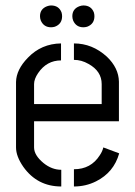

<svg xmlns="http://www.w3.org/2000/svg" viewBox="-20 -676 490 696"><path d="M125 -617.2Q125 -643.6 150.4 -653.3Q158.2 -656.2 165 -656.2Q193.4 -656.2 203.1 -630.9Q205.1 -624 205.1 -617.2Q205.1 -588.9 178.7 -579.1Q171.9 -577.1 165 -577.1Q138.7 -577.1 127.9 -601.6Q125 -609.4 125 -617.2ZM242.2 -617.2Q242.2 -643.6 267.6 -653.3Q275.4 -656.2 282.2 -656.2Q310.5 -656.2 320.3 -630.9Q322.3 -624 322.3 -617.2Q322.3 -588.9 295.9 -579.1Q289.1 -577.1 282.2 -577.1Q255.9 -577.1 245.1 -601.6Q242.2 -609.4 242.2 -617.2ZM38.1 -141.6V-378.9Q39.1 -423.8 81.1 -466.8Q129.9 -517.6 201.2 -518.6V-457Q149.4 -457 118.2 -411.1Q103.5 -389.6 103.5 -371.1V-298.8H348.6V-371.1Q348.6 -418 300.8 -444.3Q275.4 -459 248 -459V-518.6Q314.5 -518.6 367.2 -470.7Q410.2 -429.7 411.1 -379.9V-236.3H103.5V-141.6Q103.5 -113.3 137.7 -85Q168 -60.5 202.1 -60.5V0Q115.2 0 64.5 -71.3Q38.1 -109.4 38.1 -141.6ZM248 0V-62.5Q309.6 -62.5 341.8 -113.3Q351.6 -127.9 354.5 -141.6L412.1 -120.1Q392.6 -50.8 328.1 -18.6Q291 0 248 0Z"/></svg>

Font: Post No Bills Jaffna Medium
Style: Regular
Weight: 500
Designer: Kosala Senevirathne, Siva Puranthara, Lasantha Premarathna, Tharique Azeez
Foundry: Mooniak
Version: Version 1.220 ; ttfautohint (v1.6)